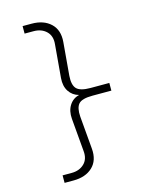

<svg xmlns="http://www.w3.org/2000/svg" viewBox="-136 -916 872 1112"><g transform="rotate(-15 300.0 -360.0)"><path d="M110 110V65H164Q211 65 240 37Q269 9 264 -40L247 -237Q243 -285 264 -318Q285 -351 323 -360Q285 -370 264 -402Q243 -434 247 -482L264 -680Q269 -729 240 -757Q211 -785 164 -785H110V-830H164Q236 -830 278 -790.5Q320 -751 314 -680L297 -482Q293 -427 314.5 -404.5Q336 -382 397 -382H510V-336H397Q333 -336 313 -313Q293 -290 297 -237L314 -40Q320 31 278 70.5Q236 110 164 110Z"/></g></svg>

Font: NKDuy Mono Thin
Style: Regular
Weight: 100
Monospace: yes
Designer: NKDuy
Foundry: NKDuy
Version: Version 2.251; ttfautohint (v1.8.4.7-5d5b)